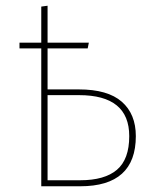

<svg xmlns="http://www.w3.org/2000/svg" viewBox="-20 -650 538 670"><path d="M255 -338Q356 -338 405 -295Q454 -252 454 -175Q454 0 260 0H124V-481H48V-501H124V-627L146 -630V-501H290L286 -481H146V-338ZM260 -21Q345 -21 388 -57.5Q431 -94 431 -175Q431 -318 256 -318H146V-21Z"/></svg>

Font: FiraGO Thin
Style: Regular
Weight: 100
Designer: bBox Type
Foundry: bBox Type GmbH
Version: Version 1.001;PS 001.001;hotconv 1.0.88;makeotf.lib2.5.64775